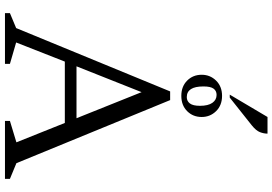

<svg xmlns="http://www.w3.org/2000/svg" viewBox="-182 -915 1097 773"><g transform="rotate(90 366.5 -528.5)"><path d="M33 0V-20L93 -45L348 -665H383L637 -46L700 -20V0H467V-20L553 -46L475 -241H228L151 -45L237 -20V0ZM247 -288H456L351 -550ZM366 -710Q328 -710 304.5 -733.5Q281 -757 281 -792Q281 -826 304.5 -850Q328 -874 366 -874Q404 -874 427.5 -850Q451 -826 451 -792Q451 -757 427.5 -733.5Q404 -710 366 -710ZM371 -732Q387 -732 396.5 -744.5Q406 -757 406 -785Q406 -818 394 -835Q382 -852 362 -852Q346 -852 337 -840Q328 -828 328 -799Q328 -732 371 -732ZM361 -905 451 -1057H518Q518 -1042 512 -1026.5Q506 -1011 485 -994L373 -905Z"/></g></svg>

Font: Spectral Light
Style: Regular
Weight: 300
Designer: Jean-Baptiste Levee
Foundry: Production Type
Version: Version 2.001